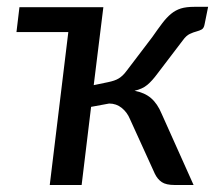

<svg xmlns="http://www.w3.org/2000/svg" viewBox="-20 -528 620 548"><path d="M35.5 -507.5H275L247.5 -285L288.5 -293.5Q298 -295.5 305.5 -298Q313 -300.5 319 -304.2Q325 -308 330.5 -313.2Q336 -318.5 341.5 -326L414.5 -422Q430.5 -445 443 -461.5Q455.5 -478 468.2 -488.5Q481 -499 496.2 -503.8Q511.5 -508.5 534 -508.5H574L564 -459Q562 -447.5 555.8 -444Q549.5 -440.5 540.8 -438.2Q532 -436 521.8 -431.2Q511.5 -426.5 501.5 -412.5L429.5 -318Q414.5 -297.5 400.5 -285.8Q386.5 -274 364 -269Q393 -263.5 411.2 -247.8Q429.5 -232 441.5 -203L532.5 0H478.5Q454 0 441.8 -8.2Q429.5 -16.5 422 -32L351 -188Q343 -207.5 327.5 -220Q312 -232.5 291.5 -232.5L240 -223L213 0H122L175 -436.5H27Z"/></svg>

Font: Lato Medium
Style: Italic
Weight: 500
Italic angle: -7°
Designer: Lukasz Dziedzic
Foundry: tyPoland Lukasz Dziedzic
Version: Version 2.006; 2014-01-15